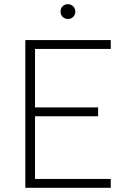

<svg xmlns="http://www.w3.org/2000/svg" viewBox="-20 -890 600 910"><path d="M100 -700H505V-658H146V-381H445V-339H146V-42H505V0H100ZM302 -800Q287 -800 277 -810Q267 -820 267 -835Q267 -851 277 -860.5Q287 -870 302 -870Q317 -870 327 -860Q337 -850 337 -835Q337 -820 327 -810Q317 -800 302 -800Z"/></svg>

Font: PT Root UI Web Light
Style: Regular
Weight: 300
Designer: Vitaly Kuzmin
Foundry: ParaType Ltd.
Version: Version 1.000W